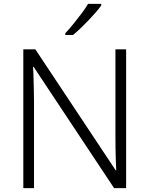

<svg xmlns="http://www.w3.org/2000/svg" viewBox="-20 -968 769 988"><path d="M100 0V-714H162L575 -92H578Q577 -113 576 -142Q575 -171 574.5 -202.5Q574 -234 574 -261V-714H629V0H567L153 -624H150Q152 -598 152.5 -570Q153 -542 154 -512.5Q155 -483 155 -451V0ZM501 -940Q490 -924 473 -904.5Q456 -885 436 -864Q416 -843 395.5 -823.5Q375 -804 356 -788H316V-797Q335 -817 357 -844Q379 -871 400 -899Q421 -927 433 -948H501Z"/></svg>

Font: Noto Sans Symbols Light
Style: Regular
Weight: 300
Version: Version 2.002